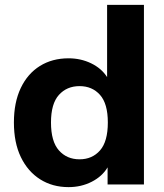

<svg xmlns="http://www.w3.org/2000/svg" viewBox="-20 -756 672 787"><path d="M261 11Q195 11 144.5 -21Q94 -53 65.5 -112Q37 -171 37 -254Q37 -336 65 -395Q93 -454 143.5 -485.5Q194 -517 261 -517Q311 -517 353.5 -496.5Q396 -476 419 -440V-736H570V0H421V-70Q399 -33 356 -11Q313 11 261 11ZM306 -103Q358 -103 390 -139.5Q422 -176 422 -254Q422 -331 390 -367Q358 -403 306 -403Q254 -403 221.5 -367Q189 -331 189 -254Q189 -176 221.5 -139.5Q254 -103 306 -103Z"/></svg>

Font: Mulish ExtraBold
Style: Regular
Weight: 800
Designer: Vernon Adams
Foundry: Vernon Adams
Version: Version 3.603; ttfautohint (v1.8.3)